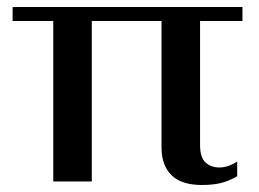

<svg xmlns="http://www.w3.org/2000/svg" viewBox="-20 -518 739 548"><path d="M441 -97V-458H242V0H132V-458H16V-498H672V-458H551V-104Q551 -69 566.5 -54.5Q582 -40 606 -40Q620 -40 633.5 -45Q647 -50 657 -57V-15Q633 -1 610 4.5Q587 10 556 10Q498 10 469.5 -18Q441 -46 441 -97Z"/></svg>

Font: Trirong Medium
Style: Regular
Weight: 500
Designer: Katatrad Team
Foundry: CadsonDemak
Version: Version 1.001